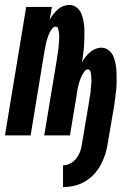

<svg xmlns="http://www.w3.org/2000/svg" viewBox="-37 -548 557 777"><path d="M218 209V121Q234 121 248.5 113Q263 105 273 91.5Q283 78 288 63Q293 48 295 32L323 -134Q324 -141 325 -148Q326 -155 327.5 -162Q329 -169 329.5 -176Q330 -183 330.5 -190.5Q331 -198 332 -205Q333 -212 333 -219Q333 -226 332.5 -233Q332 -240 331.5 -246.5Q331 -253 328.5 -260Q326 -267 318 -267Q311 -267 306 -260.5Q301 -254 297 -247Q293 -240 290 -233Q287 -226 285 -219Q283 -212 281 -205Q279 -198 277.5 -190.5Q276 -183 275 -176Q274 -169 273 -162L246 0H142L193 -307Q194 -314 195 -321Q196 -328 197 -335Q198 -342 199 -349Q200 -356 200.5 -363.5Q201 -371 201.5 -378Q202 -385 202.5 -392Q203 -399 202.5 -406Q202 -413 201 -419.5Q200 -426 198 -433Q196 -440 188 -440Q181 -440 175.5 -433.5Q170 -427 166 -420Q162 -413 159.5 -406Q157 -399 154.5 -392Q152 -385 150.5 -378Q149 -371 147.5 -363.5Q146 -356 144.5 -349Q143 -342 142 -335L87 0H-17L69 -520H173L164 -468Q170 -479 178.5 -490Q187 -501 196.5 -509.5Q206 -518 218.5 -523Q231 -528 243 -528Q260 -528 273 -518Q286 -508 292 -493Q298 -478 301 -462Q304 -446 304.5 -429.5Q305 -413 304.5 -396Q304 -379 303 -362.5Q302 -346 299.5 -329Q297 -312 295 -295Q300 -306 308.5 -317Q317 -328 327 -336.5Q337 -345 349 -350Q361 -355 373 -355Q390 -355 403 -344.5Q416 -334 422 -319.5Q428 -305 431 -288.5Q434 -272 434.5 -255.5Q435 -239 435 -222Q435 -205 433.5 -188Q432 -171 429.5 -154Q427 -137 425 -120L399 32Q396 54 389 76Q382 98 371 118.5Q360 139 343.5 157Q327 175 306 187Q285 199 262.5 204Q240 209 218 209Z"/></svg>

Font: Iosevka Curly
Style: Bold Italic
Weight: 700
Italic angle: -9°
Monospace: yes
Designer: Belleve Invis
Foundry: Belleve Invis
Version: Version 22.1.2; ttfautohint (v1.8.4)